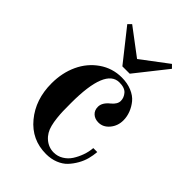

<svg xmlns="http://www.w3.org/2000/svg" viewBox="-209 -784 887 887"><g transform="rotate(45 234.0 -341.0)"><path d="M48 -237C48 -167 67.8 -108 107.5 -60C147.2 -12 198.3 12 261 12C283 12 303 8.3 321 1C339 -6.3 353.7 -16 365 -28C376.3 -40 386.3 -53.7 395 -69C403.7 -84.3 410 -99.7 414 -115C418 -130.3 420.7 -146 422 -162H396C394.7 -144.7 391 -127.7 385 -111C379 -94.3 371.5 -79 362.5 -65C353.5 -51 341.8 -39.7 327.5 -31C313.2 -22.3 297.7 -18 281 -18C259 -18 239.3 -25.3 222 -40C204.7 -54.7 193 -74.3 187 -99C183.7 -111.7 181.2 -126 179.5 -142C177.8 -158 176.8 -171.8 176.5 -183.5C176.2 -195.2 176 -213 176 -237C176 -387 206.3 -462 267 -462C290.3 -462 307 -456.2 317 -444.5C327 -432.8 332 -420 332 -406C332 -392 324 -378.3 308 -365C286.7 -348.3 276 -330.7 276 -312C276 -296.7 281 -284.5 291 -275.5C301 -266.5 313.7 -262 329 -262C349.7 -262 367.3 -270.8 382 -288.5C396.7 -306.2 404 -327 404 -351C404 -367 401 -382.8 395 -398.5C389 -414.2 380.5 -428.7 369.5 -442C358.5 -455.3 343.3 -466 324 -474C304.7 -482 283 -486 259 -486C218.3 -486 181.7 -474.7 149 -452C116.3 -429.3 91.3 -399.3 74 -362C56.7 -324.7 48 -283 48 -237ZM102 -678 224 -524H272L394 -678L378 -694L248 -596L118 -694Z"/></g></svg>

Font: Km Standard TT
Style: Bold
Weight: 700
Designer: Alexey Kryukov <alexios@thessalonica.org.ru>
Version: Version 2.0.2